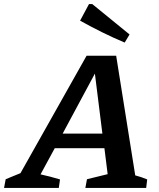

<svg xmlns="http://www.w3.org/2000/svg" viewBox="-72 -927 785 947"><path d="M595 -62Q626 -54 654 -42L649 0H349L357 -43L459 -68L443 -196H198L128 -67Q152 -62 176 -55.5Q200 -49 224 -42L218 0H-52L-44 -43L29 -73L355 -652H501ZM237 -268H433L396 -564ZM543 -717Q486 -741 431.5 -768Q377 -795 323 -825L367 -907H383L567 -757Z"/></svg>

Font: Piazzolla SC SemiBold
Style: Italic
Weight: 600
Italic angle: -11.3°
Designer: Juan Pablo del Peral
Foundry: Huerta Tipografica
Version: Version 1.330